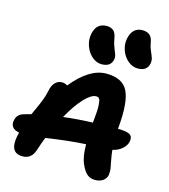

<svg xmlns="http://www.w3.org/2000/svg" viewBox="-136 -1069 1039 1179"><g transform="rotate(15 383.5 -480.0)"><path d="M654.8 -727.1Q620.6 -727.1 591.8 -751.2Q563 -775.4 549.8 -813Q536.6 -850.6 543.9 -888.2Q560.1 -961.9 623 -961.9Q651.9 -961.9 668.9 -948Q686 -934.1 690.9 -901.9Q694.8 -876.5 705.1 -853.5Q715.3 -830.6 721.2 -813.5Q727.1 -796.4 723.1 -775.9Q712.4 -727.1 654.8 -727.1ZM433.1 -694.8Q399.9 -694.8 371.6 -719.5Q343.3 -744.1 330.1 -782.5Q316.9 -820.8 324.2 -857.9Q338.9 -930.2 403.8 -930.2Q432.1 -930.2 448.2 -915.5Q464.4 -900.9 469.2 -866.2Q473.6 -838.4 483.6 -814Q493.7 -789.6 499 -773.9Q504.4 -758.3 501 -742.2Q491.2 -694.8 433.1 -694.8ZM490.2 -70.8Q469.2 -115.7 469.2 -195.8Q357.4 -189.9 216.8 -168Q202.1 -131.3 186 -81.1Q166.5 -22.9 110.8 -22.9Q25.4 -22.9 47.9 -136.2Q48.3 -138.2 50.3 -146.2Q52.2 -154.3 53.2 -158.2Q-7.8 -169.9 2.9 -223.1Q10.3 -262.2 49.8 -273.9Q56.2 -275.4 72.3 -280.3Q88.4 -285.2 97.2 -287.1Q101.6 -297.4 112.1 -320.1Q122.6 -342.8 127.7 -354.7Q132.8 -366.7 140.1 -384.8Q147.5 -402.8 152.1 -418.7Q156.7 -434.6 160.2 -450.2Q166.5 -485.8 184.6 -505.4Q202.6 -524.9 229 -524.9Q247.6 -524.9 263.2 -514.2Q371.1 -647 478 -647Q581.1 -647 615.2 -579.1Q649.4 -511.2 634.8 -349.1Q634.8 -347.7 634.3 -343.8Q633.8 -339.8 633.8 -337.9Q689.9 -337.9 710 -325Q730 -312 724.1 -282.2Q718.8 -255.4 694.6 -233.9Q670.4 -212.4 633.8 -204.1Q636.7 -173.8 643.8 -137.5Q650.9 -101.1 653.1 -88.4Q655.3 -75.7 652.8 -49.8Q648.4 -26.4 628.2 -12.2Q607.9 2 578.1 2Q548.3 2 528.1 -14.6Q507.8 -31.2 490.2 -70.8ZM453.1 -496.1Q422.4 -496.1 378.4 -449.5Q334.5 -402.8 289.1 -320.8Q389.2 -332.5 475.1 -335Q475.6 -338.4 476.1 -345.2Q476.6 -352.1 477.1 -355Q483.9 -416 481.7 -447.5Q479.5 -479 473.4 -487.5Q467.3 -496.1 453.1 -496.1Z"/></g></svg>

Font: Shantell Sans Irregular
Style: Bold Italic
Weight: 700
Italic angle: -11.31°
Designer: Stephen Nixon, Anya Danilova, Shantell Martin
Foundry: Arrow Type
Version: Version 1.006;[9816181b4]